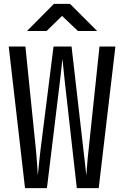

<svg xmlns="http://www.w3.org/2000/svg" viewBox="-20 -970 640 990"><path d="M109 0 25 -730H111L166 -190Q169 -157 171.5 -121.5Q174 -86 175 -65Q177 -86 180.5 -121.5Q184 -157 188 -190L256 -730H349L411 -190Q415 -157 419 -121.5Q423 -86 425 -65Q427 -86 429.5 -121.5Q432 -157 436 -190L493 -730H575L489 0H376L314 -550Q310 -584 307 -616.5Q304 -649 302 -667Q300 -649 296.5 -616.5Q293 -584 289 -550L222 0ZM119 -810 258 -950H341L481 -810H382L300 -888L220 -810Z"/></svg>

Font: Liga JetBrainsMono Nerd Font
Style: Regular
Weight: 400
Designer: Philipp Nurullin, Konstantin Bulenkov
Foundry: JetBrains
Version: Version 2.225; ttfautohint (v1.8.3)